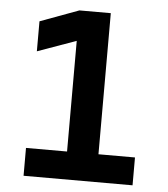

<svg xmlns="http://www.w3.org/2000/svg" viewBox="-51 -739 688 785"><g transform="rotate(5 293.0 -346.5)"><path d="M74.7 0V-114.3H243.2V-568.4L84.5 -511.7V-634.8L243.2 -693.4H372.1V-114.3H522V0Z"/></g></svg>

Font: CaskaydiaMono NF
Style: Bold
Weight: 700
Designer: Aaron Bell
Foundry: Saja Typeworks
Version: Version 2111.001; ttfautohint (v1.8.4);Nerd Fonts 3.1.1